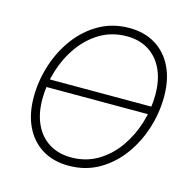

<svg xmlns="http://www.w3.org/2000/svg" viewBox="-108 -846 965 964"><g transform="rotate(15 374.0 -363.5)"><path d="M664.1 -384.3 661.1 -343.3H112.3L115.2 -384.3ZM330.6 9.8Q251 9.8 193.4 -25.6Q135.7 -61 104.5 -125.7Q73.2 -190.4 73.2 -278.3Q73.2 -363.3 99.4 -445.1Q125.5 -526.9 174.6 -592.8Q223.6 -658.7 293 -698Q362.3 -737.3 448.7 -737.3Q527.3 -737.3 585 -701.9Q642.6 -666.5 673.8 -602.1Q705.1 -537.6 705.1 -449.2Q705.1 -364.7 679 -282.7Q652.8 -200.7 604 -134.8Q555.2 -68.8 486.1 -29.5Q417 9.8 330.6 9.8ZM332 -33.7Q408.2 -33.7 469 -69.6Q529.8 -105.5 572.3 -165.3Q614.7 -225.1 637.5 -298.6Q660.2 -372.1 660.2 -447.3Q660.2 -523.9 634 -579.1Q607.9 -634.3 560.1 -664.1Q512.2 -693.8 447.3 -693.8Q370.6 -693.8 309.8 -658Q249 -622.1 206.1 -562Q163.1 -502 140.4 -428.7Q117.7 -355.5 117.7 -279.8Q117.7 -204.1 143.8 -148.7Q169.9 -93.3 218.3 -63.5Q266.6 -33.7 332 -33.7Z"/></g></svg>

Font: Inter 16pt ExtraLight
Style: Italic
Weight: 250
Italic angle: -9.3988°
Version: Version 4.001;git-66647c0bb